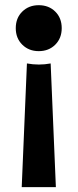

<svg xmlns="http://www.w3.org/2000/svg" viewBox="-20 -560 305 755"><path d="M85.9 -310.5Q109.4 -306.2 132.8 -306.2Q156.2 -306.2 179.2 -310.5L199.7 175.8H65.4ZM132.3 -539.6Q171.9 -539.6 197.3 -514.4Q222.7 -489.3 222.7 -449.2Q222.7 -409.7 197.3 -384.3Q171.9 -358.9 132.3 -358.9Q93.3 -358.9 67.6 -384.3Q42 -409.7 42 -449.2Q42 -489.3 67.6 -514.4Q93.3 -539.6 132.3 -539.6Z"/></svg>

Font: Schibsted Grotesk SemiBold
Style: Regular
Weight: 600
Designer: Bakken & Baeck AS, Henrik Kongsvoll
Foundry: Schibsted ASA
Version: Version 1.100;gftools[0.9.25]